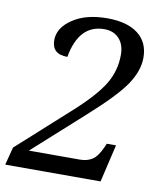

<svg xmlns="http://www.w3.org/2000/svg" viewBox="-99 -792 739 859"><g transform="rotate(10 271.0 -362.0)"><path d="M-17.1 0 3.9 -81.1 238.8 -293Q332 -377 369.6 -438.5Q407.2 -500 407.2 -573.2Q407.2 -619.6 382.3 -646.7Q357.4 -673.8 314.9 -673.8Q199.7 -673.8 172.9 -522.9Q102.1 -522.9 102.1 -586.9Q102.1 -642.6 162.4 -683.3Q222.7 -724.1 319.8 -724.1Q410.2 -724.1 459.5 -686Q508.8 -647.9 508.8 -578.1Q508.8 -518.6 466.3 -455.3Q423.8 -392.1 300.8 -282.2L76.2 -80.1H308.1Q340.8 -80.1 364 -95Q387.2 -109.9 407.2 -154.8L414.1 -170.9H456.1L416 0Z"/></g></svg>

Font: Droid Serif
Style: Italic
Weight: 400
Italic angle: -12°
Designer: Monotype Design team
Foundry: Monotype Imaging Inc.
Version: Version 1.03